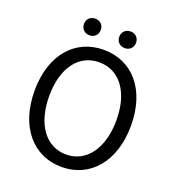

<svg xmlns="http://www.w3.org/2000/svg" viewBox="-161 -1033 1064 1171"><g transform="rotate(20 371.0 -447.5)"><path d="M371 13C555 13 684 -134 684 -369C684 -604 555 -747 371 -747C187 -747 58 -604 58 -369C58 -134 187 13 371 13ZM371 -68C239 -68 153 -186 153 -369C153 -553 239 -666 371 -666C502 -666 589 -553 589 -369C589 -186 502 -68 371 -68ZM257 -800C288 -800 311 -822 311 -854C311 -886 288 -908 257 -908C225 -908 202 -886 202 -854C202 -822 225 -800 257 -800ZM486 -800C517 -800 540 -822 540 -854C540 -886 517 -908 486 -908C454 -908 431 -886 431 -854C431 -822 454 -800 486 -800Z"/></g></svg>

Font: Noto Sans CJK KR Regular
Style: Regular
Weight: 400
Designer: Ryoko NISHIZUKA (kana & ideographs); Paul D. Hunt (Latin, Greek & Cyrillic); Wenlong ZHANG (bopomofo); Sandoll Communica
Foundry: Adobe Systems Incorporated
Version: Version 1.004;PS 1.004;hotconv 1.0.82;makeotf.lib2.5.63406